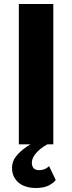

<svg xmlns="http://www.w3.org/2000/svg" viewBox="-20 -720 360 958"><path d="M74 -700V0H246V-700ZM225 109Q215 119 202.5 124Q190 129 175 129Q157 129 148 119.5Q139 110 139 92Q139 76 148.5 60Q158 44 176 28Q194 12 220 -2L179 -27Q144 -9 112.5 12.5Q81 34 60.5 59.5Q40 85 40 118Q40 150 56 173Q72 196 98.5 207Q125 218 158 218Q199 218 223 205.5Q247 193 258 178Z"/></svg>

Font: Jost
Style: Bold
Weight: 700
Version: Version 3.710